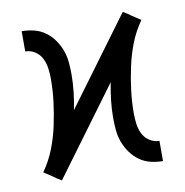

<svg xmlns="http://www.w3.org/2000/svg" viewBox="-65 -588 631 655"><g transform="rotate(-10 250.0 -260.0)"><path d="M98 5 83 -4 69 -14 40 -33 42 -36Q65 -69 79.5 -106.5Q94 -144 102.5 -183.5Q111 -223 116 -263Q121 -303 121 -343Q121 -361 118.5 -379.5Q116 -398 108 -414Q100 -430 84.5 -440Q69 -450 51 -450V-520Q72 -520 93 -515Q114 -510 131.5 -497.5Q149 -485 161.5 -467.5Q174 -450 181.5 -430Q189 -410 191 -388.5Q193 -367 193 -346Q193 -315 189.5 -284.5Q186 -254 180 -224L402 -525L417 -516L431 -506L460 -487L458 -484Q435 -451 420.5 -413.5Q406 -376 397.5 -336.5Q389 -297 384 -257Q379 -217 379 -177Q379 -159 381.5 -140.5Q384 -122 392 -106Q400 -90 415.5 -80Q431 -70 449 -70V0Q428 0 407 -5Q386 -10 368.5 -22.5Q351 -35 338.5 -52.5Q326 -70 318.5 -90Q311 -110 309 -131.5Q307 -153 307 -174Q307 -205 310.5 -235.5Q314 -266 320 -296Z"/></g></svg>

Font: HulyMono
Style: Regular
Weight: 400
Monospace: yes
Designer: Belleve Invis
Foundry: Belleve Invis
Version: Version 33.2.5; ttfautohint (v1.8.4)